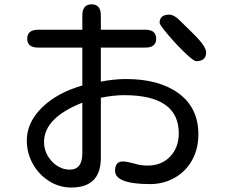

<svg xmlns="http://www.w3.org/2000/svg" viewBox="-20 -796 1040 871"><path d="M103.5 -620.1Q103.5 -661.1 153.3 -661.1H353.5V-725.6Q353.5 -776.4 395.5 -776.4Q437.5 -776.4 437.5 -725.6V-661.1H639.6Q688.5 -661.1 688.5 -620.1Q688.5 -580.1 639.6 -580.1H437.5V-425.8Q498 -437.5 551.8 -437.5Q702.1 -437.5 791 -372.1Q879.9 -306.6 879.9 -186.5Q879.9 -120.1 851.1 -68.8Q822.3 -17.6 772 10.7Q721.7 39.1 661.1 39.1Q502 39.1 502 -21.5Q502 -63.5 537.1 -63.5Q554.7 -63.5 586.9 -54.7Q616.2 -44.9 649.4 -44.9Q712.9 -44.9 752 -85.9Q791 -127 791 -191.4Q791 -364.3 543 -364.3Q495.1 -364.3 437.5 -352.5V-78.1Q436.5 54.7 303.7 54.7Q249 54.7 202.6 25.4Q156.2 -3.9 128.9 -52.7Q101.6 -101.6 101.6 -158.2Q101.6 -240.2 169.9 -307.6Q238.3 -375 353.5 -408.2V-580.1H153.3Q103.5 -580.1 103.5 -620.1ZM803.7 -695.3 863.3 -636.7Q915 -585 915 -557.6Q915 -518.6 870.1 -518.6Q858.4 -518.6 818.4 -557.1Q778.3 -595.7 741.2 -639.6Q704.1 -683.6 704.1 -692.4Q704.1 -729.5 748 -729.5Q771.5 -729.5 803.7 -695.3ZM179.7 -151.4Q179.7 -118.2 196.3 -89.4Q212.9 -60.5 239.7 -43.5Q266.6 -26.4 295.9 -26.4Q353.5 -26.4 353.5 -100.6V-330.1Q179.7 -261.7 179.7 -151.4Z"/></svg>

Font: FakePearl
Style: Regular
Weight: 400
Version: Version 1.2